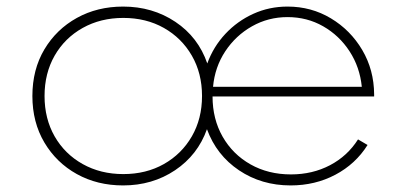

<svg xmlns="http://www.w3.org/2000/svg" viewBox="-20 -548 1228 584"><path d="M354.5 16Q276 16 213.8 -18.5Q151.5 -53 115 -114.5Q78.5 -176 78.5 -256Q78.5 -336.5 115 -397.8Q151.5 -459 213.8 -493.5Q276 -528 354.5 -528Q444 -528 513.5 -481.5Q583 -435 610.5 -355Q629 -406 665.5 -445Q702 -484 750.5 -506Q799 -528 854.5 -528Q927 -528 986.5 -492.2Q1046 -456.5 1081.8 -396Q1117.5 -335.5 1118 -261Q1118 -259 1118 -257.8Q1118 -256.5 1118 -254.5H626.5Q626.5 -186 657.2 -132.2Q688 -78.5 742 -48Q796 -17.5 865 -17.5Q930.5 -17.5 983.8 -45.5Q1037 -73.5 1069 -124L1098 -107Q1061.5 -49 1000 -16.5Q938.5 16 864 16Q775.5 16 707 -30Q638.5 -76 609.5 -155Q581.5 -76.5 512.5 -30.2Q443.5 16 354.5 16ZM355 -18.5Q424.5 -18.5 478.5 -49Q532.5 -79.5 563.5 -133.2Q594.5 -187 594.5 -256Q594.5 -325 563.5 -378.8Q532.5 -432.5 478.5 -463Q424.5 -493.5 355 -493.5Q286 -493.5 231.5 -463Q177 -432.5 146.2 -378.8Q115.5 -325 115.5 -256Q115.5 -187 146.2 -133.2Q177 -79.5 231.5 -49Q286 -18.5 355 -18.5ZM628 -284H1080.5Q1074.5 -344 1043.2 -392Q1012 -440 963 -468Q914 -496 854.5 -496Q796 -496 746.5 -468Q697 -440 665.2 -392Q633.5 -344 628 -284Z"/></svg>

Font: Spartan Thin ExtraLight
Style: Regular
Weight: 250
Version: Version 1.004